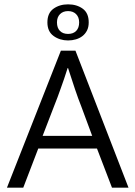

<svg xmlns="http://www.w3.org/2000/svg" viewBox="-20 -863 623 883"><path d="M198 -760Q198 -803 226 -823Q254 -843 293 -843Q333 -843 360.5 -823Q388 -803 388 -760Q388 -738 380 -722.5Q372 -707 359 -697Q346 -687 329 -682Q312 -677 293 -677Q255 -677 226.5 -697.5Q198 -718 198 -760ZM242 -760Q242 -735 255.5 -721Q269 -707 293 -707Q317 -707 330.5 -721Q344 -735 344 -760Q344 -784 330 -798Q316 -812 293 -812Q270 -812 256 -798Q242 -784 242 -760ZM176 -238H404L354 -373Q340 -408 325 -452.5Q310 -497 293 -550H291Q283 -524 275 -501Q267 -478 259.5 -457Q252 -436 244.5 -415.5Q237 -395 228 -373ZM260 -630H327L571 0H495L426 -180H156L87 0H12Z"/></svg>

Font: Ek Mukta Light
Style: Regular
Weight: 300
Designer: Girish Dalvi and Yashodeep Gholap
Foundry: Ek Type
Version: Version 2.538;PS 1.002;hotconv 16.6.51;makeotf.lib2.5.65220;